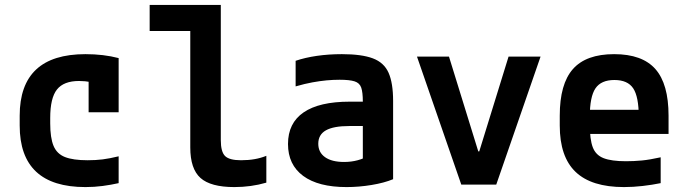

<svg xmlns="http://www.w3.org/2000/svg" viewBox="-20 -750 2790 780"><path d="M327 10Q60 10 60 -240V-280Q60 -530 327 -530Q401 -530 462 -514V-294H340V-497L396 -404Q375 -412 350 -416.5Q325 -421 301 -421Q239 -421 211.5 -386.5Q184 -352 184 -271V-249Q184 -190 197.5 -157.5Q211 -125 244 -112Q277 -99 336 -99Q369 -99 397 -102.5Q425 -106 462 -115V-6Q431 1 397 5.5Q363 10 327 10Z M932 10Q836 10 794.5 -27Q753 -64 753 -151V-624H588V-730H877V-181Q877 -133 894.5 -116Q912 -99 959 -99Q989 -99 1014.5 -103.5Q1040 -108 1062 -117V-8Q1031 1 998.5 5.5Q966 10 932 10Z M1388 10Q1273 10 1211.5 -35.5Q1150 -81 1150 -165Q1150 -250 1213.5 -293.5Q1277 -337 1401 -337H1512V-238H1399Q1335 -238 1304 -220.5Q1273 -203 1273 -166Q1273 -131 1300.5 -111.5Q1328 -92 1378 -92Q1407 -92 1433 -99Q1459 -106 1480 -119L1454 -54V-337Q1454 -375 1447.5 -394Q1441 -413 1420.5 -419.5Q1400 -426 1360 -426Q1333 -426 1306.5 -423.5Q1280 -421 1249.5 -415.5Q1219 -410 1181 -399V-503Q1219 -516 1267 -523Q1315 -530 1369 -530Q1449 -530 1494.5 -513Q1540 -496 1558.5 -454.5Q1577 -413 1577 -340V-22Q1541 -7 1489.5 1.5Q1438 10 1388 10Z M1854 0 1674 -520H1804L1923 -135H1927L2046 -520H2176L1996 0Z M2515 10Q2383 10 2318.5 -51.5Q2254 -113 2254 -240V-280Q2254 -409 2307.5 -469.5Q2361 -530 2475 -530Q2589 -530 2642.5 -469.5Q2696 -409 2696 -280V-206H2319V-304H2602L2575 -272V-275Q2575 -357 2552.5 -391Q2530 -425 2476 -425Q2422 -425 2399 -391Q2376 -357 2376 -275V-245Q2376 -184 2388 -152Q2400 -120 2432 -107.5Q2464 -95 2523 -95Q2555 -95 2587 -98Q2619 -101 2664 -111V-6Q2630 1 2591 5.5Q2552 10 2515 10Z"/></svg>

Font: M PLUS Code Latin SemiExpanded SemiBold
Style: Regular
Weight: 600
Width: 6
Designer: Coji Morishita
Foundry: UNDERFOREST DESIGN
Version: Version 1.002; ttfautohint (v1.8.3)